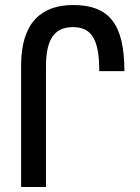

<svg xmlns="http://www.w3.org/2000/svg" viewBox="-20 -744 556 764"><path d="M64 0H163V-480C163 -598 204 -636 270 -636C343 -636 375 -590 375 -461H475C475 -650 413 -724 271 -724C145 -724 64 -654 64 -484Z"/></svg>

Font: Noto Sans Armenian ExtraCondensed Medium
Style: Regular
Weight: 500
Width: 2
Designer: Monotype Design Team
Foundry: Monotype Imaging Inc.
Version: Version 2.008